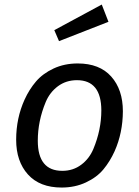

<svg xmlns="http://www.w3.org/2000/svg" viewBox="-20 -821 618 853"><path d="M321.8 -464.8Q273.9 -464.8 237.5 -438Q201.2 -411.1 183.1 -367.7Q147.9 -283.2 147.9 -195.8Q147.9 -62 256.8 -62Q304.7 -62 340.8 -89.1Q377 -116.2 395 -159.7Q430.2 -244.1 430.2 -331.1Q429.7 -464.8 321.8 -464.8ZM325.2 -539.1Q422.4 -539.1 474.1 -481Q525.9 -422.9 525.9 -326.7Q525.4 -230.5 489.3 -149.4Q468.8 -104 439.5 -68.6Q410.2 -33.2 361.6 -10.5Q313 12.2 253.9 12.2Q156.7 12.2 104.2 -45.9Q51.8 -104 51.8 -200.2Q51.8 -296.4 89.4 -378.9Q109.9 -423.8 139.9 -459Q169.9 -494.1 218 -516.6Q266.1 -539.1 325.2 -539.1ZM461.9 -724.1 242.2 -638.2 221.2 -687 432.1 -800.8Z"/></svg>

Font: FiraSans-Italic
Style: Italic
Weight: 400
Italic angle: -8°
Designer: Carrois Corporate & Edenspiekermann AG
Foundry: Carrois Corporate GbR & Edenspiekermann AG
Version: Version 3.106;PS 003.106;hotconv 1.0.70;makeotf.lib2.5.58329